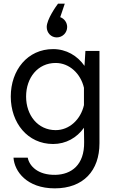

<svg xmlns="http://www.w3.org/2000/svg" viewBox="-20 -779 640 1052"><path d="M310 -685 335 -759H298C288 -746 236 -673 236 -631C236 -599 260 -574 291 -574C323 -574 348 -600 348 -631C348 -656 332 -677 310 -685ZM525 -500H448L443 -418C404 -474 343 -510 271 -510C131 -510 39 -395 39 -250C39 -106 131 10 271 10C341 10 401 -24 440 -79L441 -1C443 126 370 177 284 179C185 181 140 128 132 85H54C59 160 127 253 280 253C437 253 525 156 525 6ZM285 -66C187 -66 123 -148 123 -250C123 -353 187 -434 285 -434C360 -434 422 -376 440 -298V-203C422 -124 360 -66 285 -66Z"/></svg>

Font: Oakes
Style: Regular
Weight: 400
Designer: Samuel Oakes
Foundry: Samuel Oakes
Version: Version 1.003;PS 001.003;hotconv 1.0.88;makeotf.lib2.5.64775